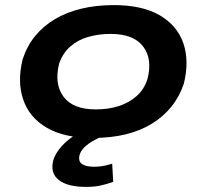

<svg xmlns="http://www.w3.org/2000/svg" viewBox="-20 -531 810 753"><path d="M344 10Q232 10 163.5 -30Q95 -70 71 -140.5Q47 -211 69 -299Q86 -351 118 -390Q150 -429 195.5 -456Q241 -483 299 -497Q357 -511 426 -511Q538 -511 606.5 -471Q675 -431 699 -361.5Q723 -292 701 -203Q684 -152 652 -112.5Q620 -73 575 -45.5Q530 -18 472.5 -4Q415 10 344 10ZM355 -102Q406 -102 446 -115Q486 -128 515.5 -154Q545 -180 558 -220Q579 -299 541.5 -348.5Q504 -398 414 -398Q366 -398 325 -386Q284 -374 255 -348Q226 -322 212 -282Q192 -202 229 -152Q266 -102 355 -102ZM318 202Q245 202 210.5 175Q176 148 189 97Q202 58 241 23.5Q280 -11 353 -39L388 0Q368 9 347 20.5Q326 32 311.5 46Q297 60 292 77Q286 102 302 112.5Q318 123 349 123Q367 123 384 120Q401 117 420 111L424 182Q400 191 375 196.5Q350 202 318 202Z"/></svg>

Font: Nunito Sans 7pt Expanded
Style: Bold Italic
Weight: 700
Width: 7
Italic angle: -9°
Designer: Vernon Adams
Foundry: Vernon Adams
Version: Version 3.101;gftools[0.9.27]